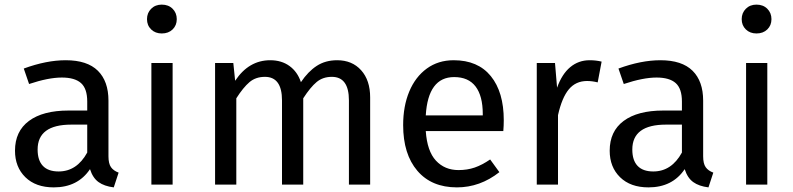

<svg xmlns="http://www.w3.org/2000/svg" viewBox="-20 -800 3437 832"><path d="M494 -52 473 12Q432 7 407 -11Q382 -29 370 -67Q317 12 213 12Q135 12 90 -32Q45 -76 45 -147Q45 -231 105.5 -276Q166 -321 277 -321H358V-360Q358 -416 331 -440Q304 -464 248 -464Q190 -464 106 -436L83 -503Q181 -539 265 -539Q358 -539 404 -493.5Q450 -448 450 -364V-123Q450 -91 461 -75.5Q472 -60 494 -52ZM358 -139V-260H289Q143 -260 143 -152Q143 -105 166 -81Q189 -57 234 -57Q313 -57 358 -139Z M728 0H636V-527H728ZM746 -717Q746 -690 728 -672.5Q710 -655 681 -655Q653 -655 635 -672.5Q617 -690 617 -717Q617 -744 635 -762Q653 -780 681 -780Q710 -780 728 -762Q746 -744 746 -717Z M1584 -378V0H1492V-365Q1492 -467 1418 -467Q1379 -467 1352 -444.5Q1325 -422 1294 -374V0H1202V-365Q1202 -467 1128 -467Q1088 -467 1061 -444Q1034 -421 1004 -374V0H912V-527H991L999 -450Q1058 -539 1151 -539Q1200 -539 1234.5 -514Q1269 -489 1284 -444Q1315 -490 1352.5 -514.5Q1390 -539 1441 -539Q1506 -539 1545 -495.5Q1584 -452 1584 -378Z M2161 -232H1825Q1831 -145 1869 -104Q1907 -63 1967 -63Q2005 -63 2037 -74Q2069 -85 2104 -109L2144 -54Q2060 12 1960 12Q1850 12 1788.5 -60Q1727 -132 1727 -258Q1727 -340 1753.5 -403.5Q1780 -467 1829.5 -503Q1879 -539 1946 -539Q2051 -539 2107 -470Q2163 -401 2163 -279Q2163 -256 2161 -232ZM2072 -306Q2072 -384 2041 -425Q2010 -466 1948 -466Q1835 -466 1825 -300H2072Z M2587 -533 2570 -443Q2546 -449 2524 -449Q2475 -449 2445 -413Q2415 -377 2398 -301V0H2306V-527H2385L2394 -420Q2415 -479 2451 -509Q2487 -539 2535 -539Q2563 -539 2587 -533Z M3071 -52 3050 12Q3009 7 2984 -11Q2959 -29 2947 -67Q2894 12 2790 12Q2712 12 2667 -32Q2622 -76 2622 -147Q2622 -231 2682.5 -276Q2743 -321 2854 -321H2935V-360Q2935 -416 2908 -440Q2881 -464 2825 -464Q2767 -464 2683 -436L2660 -503Q2758 -539 2842 -539Q2935 -539 2981 -493.5Q3027 -448 3027 -364V-123Q3027 -91 3038 -75.5Q3049 -60 3071 -52ZM2935 -139V-260H2866Q2720 -260 2720 -152Q2720 -105 2743 -81Q2766 -57 2811 -57Q2890 -57 2935 -139Z M3305 0H3213V-527H3305ZM3323 -717Q3323 -690 3305 -672.5Q3287 -655 3258 -655Q3230 -655 3212 -672.5Q3194 -690 3194 -717Q3194 -744 3212 -762Q3230 -780 3258 -780Q3287 -780 3305 -762Q3323 -744 3323 -717Z"/></svg>

Font: FiraGOUPP
Style: Medium
Weight: 400
Designer: bBox Type
Foundry: bBox Type GmbH
Version: Version 1.001